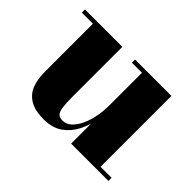

<svg xmlns="http://www.w3.org/2000/svg" viewBox="-100 -647 844 844"><g transform="rotate(45 321.5 -225.0)"><path d="M231 10Q175.5 10 144 -9.8Q112.5 -29.5 100 -63.5Q87.5 -97.5 87.5 -141V-440.5H18.5V-460H251V-152Q251 -110 254.2 -86.5Q257.5 -63 266.8 -53.8Q276 -44.5 293.5 -44.5Q316.5 -44.5 334.8 -61Q353 -77.5 366 -105.2Q379 -133 385.8 -167.2Q392.5 -201.5 392.5 -237L408.5 -237.5Q408.5 -200.5 400.8 -157.8Q393 -115 373.5 -76.8Q354 -38.5 319.5 -14.2Q285 10 231 10ZM392.5 0V-440.5H330V-460H556V-19.5H624.5V0Z"/></g></svg>

Font: Bodoni Moda ExtraBold
Style: Regular
Weight: 800
Version: Version 2.005